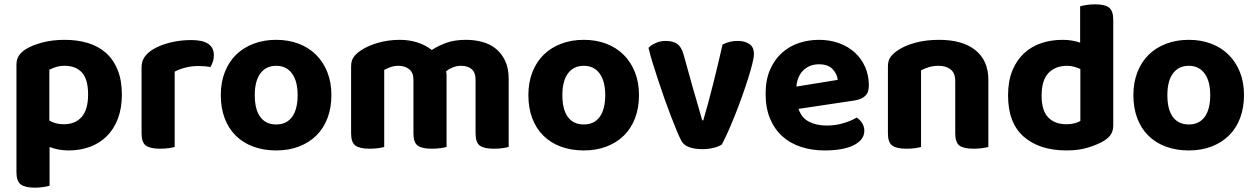

<svg xmlns="http://www.w3.org/2000/svg" viewBox="-20 -680 5802 887"><path d="M297 15Q271 15 249 10.5Q227 6 209 -1V178Q199 181 181 184Q163 187 141 187Q96 187 76 172Q56 157 56 115V-380Q56 -406 67 -422.5Q78 -439 98 -452Q128 -471 175 -483.5Q222 -496 279 -496Q337 -496 385.5 -481.5Q434 -467 469 -436Q504 -405 523.5 -357Q543 -309 543 -243Q543 -180 524.5 -131.5Q506 -83 473 -50.5Q440 -18 395 -1.5Q350 15 297 15ZM274 -106Q328 -106 357.5 -140Q387 -174 387 -243Q387 -314 358.5 -345Q330 -376 279 -376Q256 -376 239 -370.5Q222 -365 208 -358V-123Q222 -115 238 -110.5Q254 -106 274 -106Z M787 -1Q777 2 759 4.5Q741 7 719 7Q674 7 654 -7.5Q634 -22 634 -64V-369Q634 -397 648 -417Q662 -437 687 -452Q720 -472 766.5 -483.5Q813 -495 864 -495Q968 -495 968 -425Q968 -408 963 -394Q958 -380 952 -370Q929 -375 896 -375Q867 -375 838 -368Q809 -361 787 -349Z M1511 -241Q1511 -182 1493 -134.5Q1475 -87 1441.5 -54Q1408 -21 1361 -3Q1314 15 1256 15Q1198 15 1150.5 -2.5Q1103 -20 1069.5 -53Q1036 -86 1018 -133.5Q1000 -181 1000 -241Q1000 -299 1018.5 -346.5Q1037 -394 1070.5 -427Q1104 -460 1151.5 -478Q1199 -496 1256 -496Q1313 -496 1360 -478Q1407 -460 1440.5 -426.5Q1474 -393 1492.5 -346Q1511 -299 1511 -241ZM1256 -376Q1209 -376 1183 -341Q1157 -306 1157 -241Q1157 -174 1182.5 -139.5Q1208 -105 1256 -105Q1304 -105 1329.5 -140Q1355 -175 1355 -241Q1355 -305 1329 -340.5Q1303 -376 1256 -376Z M2330 -1Q2319 2 2301 4.5Q2283 7 2261 7Q2216 7 2196.5 -7.5Q2177 -22 2177 -64V-312Q2177 -345 2159 -360.5Q2141 -376 2110 -376Q2090 -376 2072.5 -369Q2055 -362 2041 -351Q2042 -346 2042.5 -341Q2043 -336 2043 -331V-1Q2032 2 2014 4.5Q1996 7 1974 7Q1929 7 1909.5 -7.5Q1890 -22 1890 -64V-312Q1890 -345 1870 -360.5Q1850 -376 1821 -376Q1800 -376 1783 -369.5Q1766 -363 1755 -357V-1Q1745 2 1727 4.5Q1709 7 1687 7Q1642 7 1622 -7.5Q1602 -22 1602 -64V-373Q1602 -399 1613 -415Q1624 -431 1644 -445Q1677 -468 1725.5 -482Q1774 -496 1827 -496Q1869 -496 1906.5 -484.5Q1944 -473 1975 -449Q2005 -469 2043 -482.5Q2081 -496 2133 -496Q2172 -496 2207.5 -486.5Q2243 -477 2270 -455.5Q2297 -434 2313.5 -399.5Q2330 -365 2330 -316Z M2932 -241Q2932 -182 2914 -134.5Q2896 -87 2862.5 -54Q2829 -21 2782 -3Q2735 15 2677 15Q2619 15 2571.5 -2.5Q2524 -20 2490.5 -53Q2457 -86 2439 -133.5Q2421 -181 2421 -241Q2421 -299 2439.5 -346.5Q2458 -394 2491.5 -427Q2525 -460 2572.5 -478Q2620 -496 2677 -496Q2734 -496 2781 -478Q2828 -460 2861.5 -426.5Q2895 -393 2913.5 -346Q2932 -299 2932 -241ZM2677 -376Q2630 -376 2604 -341Q2578 -306 2578 -241Q2578 -174 2603.5 -139.5Q2629 -105 2677 -105Q2725 -105 2750.5 -140Q2776 -175 2776 -241Q2776 -305 2750 -340.5Q2724 -376 2677 -376Z M3389 -491Q3420 -491 3441.5 -477Q3463 -463 3463 -430Q3463 -415 3455.5 -385Q3448 -355 3436 -317Q3424 -279 3408.5 -235.5Q3393 -192 3376.5 -150.5Q3360 -109 3344 -73Q3328 -37 3315 -13Q3303 -4 3278.5 2.5Q3254 9 3224 9Q3189 9 3164 0Q3139 -9 3128 -29Q3119 -46 3106.5 -76Q3094 -106 3079.5 -143.5Q3065 -181 3050 -223.5Q3035 -266 3021 -308.5Q3007 -351 2995 -389.5Q2983 -428 2976 -459Q2988 -472 3009.5 -481.5Q3031 -491 3056 -491Q3088 -491 3108 -477.5Q3128 -464 3138 -428L3182 -270Q3194 -228 3206 -187.5Q3218 -147 3224 -124H3229Q3252 -202 3275 -294Q3298 -386 3318 -474Q3349 -491 3389 -491Z M3669 -177Q3683 -135 3718 -117.5Q3753 -100 3799 -100Q3841 -100 3878 -111.5Q3915 -123 3938 -137Q3953 -127 3963 -111Q3973 -95 3973 -76Q3973 -53 3959 -36Q3945 -19 3920.5 -7.5Q3896 4 3862.5 9.5Q3829 15 3789 15Q3730 15 3680 -1.5Q3630 -18 3594 -50.5Q3558 -83 3537.5 -132Q3517 -181 3517 -247Q3517 -311 3537.5 -358Q3558 -405 3592.5 -436Q3627 -467 3671.5 -481.5Q3716 -496 3763 -496Q3814 -496 3856.5 -480.5Q3899 -465 3929.5 -437Q3960 -409 3977 -370Q3994 -331 3994 -285Q3994 -253 3977 -237Q3960 -221 3929 -216ZM3764 -383Q3721 -383 3692.5 -356.5Q3664 -330 3659 -280L3850 -311Q3848 -337 3827 -360Q3806 -383 3764 -383Z M4393 -307Q4393 -342 4372 -359Q4351 -376 4316 -376Q4292 -376 4272 -370Q4252 -364 4235 -355V-1Q4225 2 4207 4.5Q4189 7 4167 7Q4122 7 4102 -7.5Q4082 -22 4082 -64V-373Q4082 -399 4093 -415Q4104 -431 4124 -445Q4156 -468 4206.5 -482Q4257 -496 4318 -496Q4427 -496 4486.5 -448Q4546 -400 4546 -311V-1Q4535 2 4517 4.5Q4499 7 4477 7Q4432 7 4412.5 -7.5Q4393 -22 4393 -64V-307Z M4889 -496Q4912 -496 4932.5 -492.5Q4953 -489 4970 -483V-651Q4981 -654 4999 -657Q5017 -660 5039 -660Q5084 -660 5103.5 -645Q5123 -630 5123 -588V-101Q5123 -77 5113 -60.5Q5103 -44 5081 -30Q5053 -13 5009 1Q4965 15 4908 15Q4782 15 4709.5 -48.5Q4637 -112 4637 -239Q4637 -305 4656.5 -353Q4676 -401 4710 -433Q4744 -465 4790 -480.5Q4836 -496 4889 -496ZM4971 -361Q4958 -367 4942.5 -371.5Q4927 -376 4910 -376Q4856 -376 4824 -343Q4792 -310 4792 -238Q4792 -169 4822.5 -137.5Q4853 -106 4907 -106Q4928 -106 4944.5 -110.5Q4961 -115 4971 -121Z M5727 -241Q5727 -182 5709 -134.5Q5691 -87 5657.5 -54Q5624 -21 5577 -3Q5530 15 5472 15Q5414 15 5366.5 -2.5Q5319 -20 5285.5 -53Q5252 -86 5234 -133.5Q5216 -181 5216 -241Q5216 -299 5234.5 -346.5Q5253 -394 5286.5 -427Q5320 -460 5367.5 -478Q5415 -496 5472 -496Q5529 -496 5576 -478Q5623 -460 5656.5 -426.5Q5690 -393 5708.5 -346Q5727 -299 5727 -241ZM5472 -376Q5425 -376 5399 -341Q5373 -306 5373 -241Q5373 -174 5398.5 -139.5Q5424 -105 5472 -105Q5520 -105 5545.5 -140Q5571 -175 5571 -241Q5571 -305 5545 -340.5Q5519 -376 5472 -376Z"/></svg>

Font: Baloo Paaji 2
Style: Bold
Weight: 700
Designer: Shuchita Grover, Noopur Datye and Ek Type
Foundry: Ek Type
Version: Version 1.640;hotconv 1.0.111;makeotfexe 2.5.65597; ttfautoh